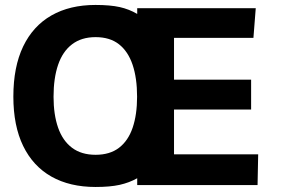

<svg xmlns="http://www.w3.org/2000/svg" viewBox="-20 -744 1128 772"><path d="M364.3 7.8Q260.7 7.8 186.8 -33.9Q112.8 -75.7 73.2 -157Q33.7 -238.3 33.7 -355.5Q33.7 -475.1 73.2 -557.4Q112.8 -639.6 186.8 -681.9Q260.7 -724.1 363.8 -724.1Q422.9 -724.1 461.2 -715.6Q499.5 -707 531.7 -688V-710.9H1008.3L999 -591.8H679.7V-423.8H989.7V-303.7H679.7V-123.5H1018.1L1015.6 0H531.7V-27.3Q499.5 -9.3 460.9 -0.7Q422.4 7.8 364.3 7.8ZM364.3 -121.6Q421.9 -121.6 458.7 -149.9Q495.6 -178.2 513.4 -230.7Q531.2 -283.2 531.2 -355Q531.2 -429.7 513.2 -483.4Q495.1 -537.1 458.5 -565.9Q421.9 -594.7 364.3 -594.7Q307.6 -594.7 269.8 -565.9Q231.9 -537.1 213.6 -483.4Q195.3 -429.7 195.3 -355Q195.3 -283.2 213.6 -230.7Q231.9 -178.2 269.5 -149.9Q307.1 -121.6 364.3 -121.6Z"/></svg>

Font: Comme ExtraBold
Style: Regular
Weight: 800
Version: Version 1.000;gftools[0.9.27]